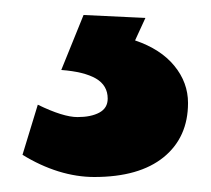

<svg xmlns="http://www.w3.org/2000/svg" viewBox="-20 -26 281 256"><path d="M10 180.4 30.4 113.6Q64.3 130.1 83.3 130.1Q101.4 130.1 112.5 124.1Q123.6 118.1 123.6 105.5Q123.6 87.9 107.9 78.7Q92.1 69.6 61.7 67.3L91.4 -6L173.9 -2.1L160.1 27.9Q194.3 39.5 212.5 61.8Q230.7 84.1 230.7 111.3Q230.7 157.1 198.2 183.6Q165.7 210 105.7 210Q82.3 210 57.9 202.5Q33.5 194.9 10 180.4Z"/></svg>

Font: Oak Sans Light
Style: Regular
Weight: 400
Designer: Erik Kennedy, Walven
Foundry: Erik Kennedy, Walven
Version: Version 1.100;Glyphs 3.1.2 (3151)